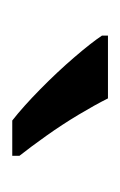

<svg xmlns="http://www.w3.org/2000/svg" viewBox="40 -846 200 321"><g transform="rotate(90 140.5 -686.0)"><path d="M145 -766Q156 -744 172.5 -716.5Q189 -689 207.5 -663Q226 -637 241 -618V-606H182Q159 -624 130 -652.5Q101 -681 76.5 -709.5Q52 -738 40 -756V-766Z"/></g></svg>

Font: Noto Sans Soyombo
Style: Regular
Weight: 400
Designer: Monotype Design Team
Foundry: Monotype Imaging Inc.
Version: Version 2.001; ttfautohint (v1.8.4.7-5d5b)